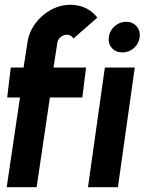

<svg xmlns="http://www.w3.org/2000/svg" viewBox="-20 -782 643 802"><path d="M219.5 -603.5 203.5 -500H339.5L324 -375H188.5L133 0H8L63.5 -375H10L25 -500H78.5L94.5 -603.5Q100.5 -647 126.8 -683Q153 -719 192 -740.5Q231 -762 275 -762Q307 -762 336.2 -749Q365.5 -736 386.5 -708.5L286 -620.5Q283 -628.5 275.2 -632.8Q267.5 -637 259.5 -637Q245.5 -637 233.5 -627.2Q221.5 -617.5 219.5 -603.5ZM418 -500H543L472.5 0H347.5ZM491.5 -563Q464 -563 447.5 -581.2Q431 -599.5 434.5 -627Q438 -654 458.8 -672.5Q479.5 -691 507 -691Q534 -691 550.2 -672.5Q566.5 -654 563.5 -627Q560 -599.5 539.5 -581.2Q519 -563 491.5 -563Z"/></svg>

Font: Urbanist
Style: Bold Italic
Weight: 700
Italic angle: -8°
Designer: Corey Hu
Foundry: Corey Hu
Version: Version 1.330; ttfautohint (v1.8.4.7-5d5b)